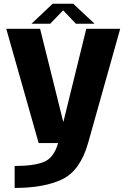

<svg xmlns="http://www.w3.org/2000/svg" viewBox="-20 -742 666 996"><path d="M180.5 0H437L603.5 -592.5H427.5L309 -110.5H308L188 -592.5H12.5ZM56 233Q209 233 302.5 188.2Q396 143.5 437 0L281.5 -0.5Q260.5 75 209.8 97Q159 119 56 119ZM143.5 -619H240.5L307.5 -688.5L373.5 -619H470.5L360 -722.5H253Z"/></svg>

Font: Anybody Thin
Style: Bold
Weight: 700
Version: Version 1.113;gftools[0.9.25]